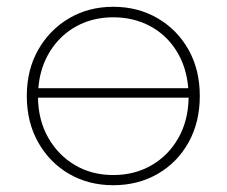

<svg xmlns="http://www.w3.org/2000/svg" viewBox="-20 -543 669 566"><path d="M314 3Q241 3 183.5 -30.5Q126 -64 92.5 -123.5Q59 -183 59 -260Q59 -337 92.5 -396Q126 -455 183.5 -489Q241 -523 314 -523Q387 -523 445 -489Q503 -455 536 -396Q569 -337 569 -260Q569 -183 536 -123.5Q503 -64 445 -30.5Q387 3 314 3ZM314 -27Q377 -27 427 -56Q477 -85 506 -136.5Q535 -188 536 -255H92Q93 -188 122.5 -136.5Q152 -85 201.5 -56Q251 -27 314 -27ZM93 -283H535Q530 -345 500.5 -392.5Q471 -440 422.5 -466Q374 -492 314 -492Q254 -492 206 -466Q158 -440 128 -392.5Q98 -345 93 -283Z"/></svg>

Font: Montserrat ExtraLight
Style: Regular
Weight: 200
Designer: Julieta Ulanovsky
Foundry: Julieta Ulanovsky
Version: Version 9.000; ttfautohint (v1.8.4.7-5d5b)